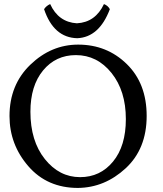

<svg xmlns="http://www.w3.org/2000/svg" viewBox="-20 -925 810 955"><path d="M367.7 9.8Q214.8 9.8 121.1 -98.1Q27.3 -206.1 27.3 -347.7Q27.3 -503.4 131.1 -603.3Q234.9 -703.1 368.7 -703.1Q511.7 -703.1 610.6 -606.4Q709.5 -509.8 709.5 -348.6Q709.5 -184.6 605.2 -88.1Q501 8.3 367.7 9.8ZM378.4 -43.9Q478.5 -43.9 542.2 -121.3Q606 -198.7 606 -332.5Q606 -473.1 534.7 -562Q463.4 -650.9 357.4 -650.9Q257.3 -650.9 194.3 -574.7Q131.3 -498.5 131.3 -369.1Q131.3 -223.6 203.1 -133.8Q274.9 -43.9 378.4 -43.9ZM364.3 -734.9Q246.6 -737.8 199.2 -879.4Q210 -896 229.5 -904.8Q270.5 -814.9 362.3 -809.1Q454.6 -814 497.1 -904.8Q517.1 -897 526.4 -879.4Q473.6 -739.7 364.3 -734.9Z"/></svg>

Font: Kelvinch
Style: Regular
Weight: 400
Designer: Paul James MIller
Foundry: High-Logic / Made with FontCreator
Version: Version 3.30 September 23, 2016